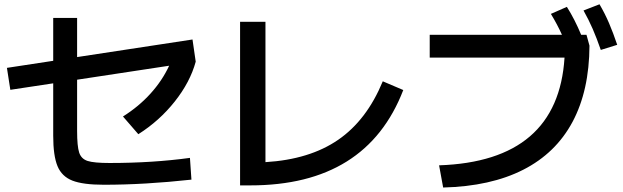

<svg xmlns="http://www.w3.org/2000/svg" viewBox="-20 -838 2852 879"><path d="M223.6 -216.8V-456.5L27.3 -426.8L11.7 -527.3L223.6 -559.6V-755.9H333V-576.7L861.3 -657.2L876 -555.7Q850.6 -462.4 780.5 -373.8Q710.4 -285.2 613.3 -223.6L543 -304.7Q615.2 -350.1 668.9 -409.4Q722.7 -468.8 754.4 -537.1L333 -473.1V-238.3Q333 -168.5 342.5 -139.4Q352.1 -110.4 381.3 -101.1Q410.6 -91.8 481.4 -91.8Q678.7 -91.8 849.6 -115.2L856.4 -15.6Q642.6 7.8 455.1 7.8Q359.9 7.8 311.3 -11.2Q262.7 -30.3 243.2 -77.6Q223.6 -125 223.6 -216.8Z M1079.1 -738.3H1195.3V-95.7Q1397.5 -107.9 1528.3 -198Q1659.2 -288.1 1732.4 -465.8L1826.2 -425.8Q1658.2 10.7 1126 10.7H1079.1Z M2564.5 -574.2H1947.3V-678.7H2552.7Q2531.7 -725.6 2502 -774.4L2575.2 -806.6Q2611.3 -749.5 2640.6 -678.7H2665L2678.7 -628.9Q2677.7 -423.3 2601.1 -280Q2524.4 -136.7 2375.2 -60.8Q2226.1 15.1 2008.8 20.5L1990.2 -81.1Q2534.7 -99.6 2564.5 -574.2ZM2651.4 -790 2724.6 -818.4Q2749.5 -775.9 2768.3 -731.9Q2787.1 -688 2805.7 -632.8L2730.5 -609.4Q2711.9 -663.1 2693.4 -705.8Q2674.8 -748.5 2651.4 -790Z"/></svg>

Font: Pretendard SemiBold
Style: Regular
Weight: 600
Designer: Base glyphs from Inter by Rasmus Andersson; Hangeul glyphs from Noto Sans CJK(Source Han Sans) by Jang Soo-young and Kan
Foundry: Kil Hyung-jin
Version: Version 1.309